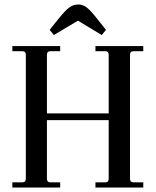

<svg xmlns="http://www.w3.org/2000/svg" viewBox="-20 -835 693 855"><path d="M220 -679 201 -702 242 -753Q272 -790 289.5 -802.5Q307 -815 330 -815Q349 -815 366.5 -801.5Q384 -788 413 -751L452 -702L433 -679L327 -743ZM35 0V-23H79Q95 -23 95 -39V-591Q95 -607 79 -607H35V-630H248V-607H204Q189 -607 189 -591V-330H464V-591Q464 -607 449 -607H405V-630H618V-607H575Q559 -607 559 -591V-39Q559 -23 575 -23H618V0H405V-23H449Q464 -23 464 -39V-300H189V-39Q189 -23 204 -23H248V0Z"/></svg>

Font: Arapey
Style: Regular
Weight: 400
Designer: Eduardo Rodriguez Tunni
Foundry: Eduardo Rodriguez Tunni
Version: Version 4.000